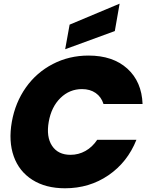

<svg xmlns="http://www.w3.org/2000/svg" viewBox="-20 -1012 798 1037"><path d="M43.9 -354Q62.5 -458.5 119.9 -539.6Q177.2 -620.6 265.4 -666.3Q353.5 -711.9 458 -711.9Q589.8 -711.9 667.7 -641.4Q745.6 -570.8 750 -450.2H539.1Q526.9 -488.8 496.6 -509.8Q466.3 -530.8 422.9 -530.8Q355.5 -530.8 306.4 -482.7Q257.3 -434.6 243.2 -354Q229 -272.9 261.2 -224.4Q293.5 -175.8 360.8 -175.8Q404.3 -175.8 441.7 -196.8Q479 -217.8 504.9 -256.8H716.8Q668.5 -135.7 565.7 -65.4Q462.9 4.9 331.1 4.9Q226.6 4.9 154.8 -40.8Q83 -86.4 54.2 -167.7Q25.4 -249 43.9 -354ZM356 -878.9 626 -992.2 600.1 -844.2 332 -746.1Z"/></svg>

Font: Poppins ExtraBold
Style: Italic
Weight: 800
Italic angle: -10°
Designer: Ninad Kale (Devanagari), Jonny Pinhorn (Latin)
Foundry: Indian Type Foundry
Version: Version 3.200;PS 1.000;hotconv 16.6.54;makeotf.lib2.5.65590